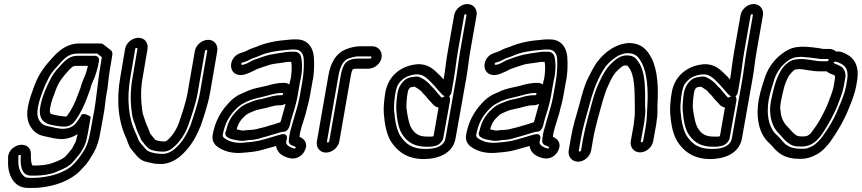

<svg xmlns="http://www.w3.org/2000/svg" viewBox="-20 -749 4264 950"><path d="M449 -473H362C325 -473 302 -449 285 -431C268 -412 248 -392 234 -366C213 -325 189 -276 179 -220C170 -169 191 -139 234 -131C250 -127 268 -125 284 -123C304 -121 330 -122 350 -149C375 -182 398 -228 414 -274C418 -287 427 -306 431 -325C440 -351 449 -363 458 -396L464 -418C466 -425 466 -428 467 -433L470 -448C472 -462 463 -473 449 -473ZM415 -423 409 -400C402 -374 395 -365 383 -331C383 -330 382 -328 382 -327C380 -316 373 -302 366 -282C352 -241 332 -202 310 -173C308 -172 304 -172 298 -173C282 -174 267 -177 253 -180C227 -186 223 -185 229 -220C234 -249 244 -271 255 -301C270 -343 287 -364 320 -401C336 -418 342 -423 354 -423ZM441 -174 427 -97C421 -63 412 -33 401 -13C379 24 359 51 332 75C296 102 252 119 196 127C183 129 173 130 170 130C163 130 157 131 150 131H131C106 131 104 129 91 115C76 96 69 73 71 38V36V22C71 19 71 19 76 18C82 17 83 19 83 21L82 36C82 66 84 120 133 120H152C190 120 230 114 257 102L275 94C296 86 324 73 341 52C350 40 365 26 378 7C385 -3 395 -20 402 -38C408 -52 413 -81 416 -97L429 -171C429 -171 390 -198 381 -177C376 -166 365 -152 357 -141C341 -121 318 -110 281 -112L256 -116C222 -124 199 -126 187 -138C168 -156 160 -176 168 -220C174 -252 185 -281 197 -312C205 -333 214 -348 224 -370C234 -389 257 -414 277 -436C304 -467 326 -484 364 -484H461L484 -466L478 -430C463 -347 457 -250 441 -174ZM161 70H142H141C136 63 133 50 133 28V13C133 -24 103 -36 77 -32C52 -28 19 -4 20 32V45C18 86 27 123 50 151C69 172 90 181 122 181H141C160 181 173 180 195 177C258 168 313 148 359 112C373 102 384 87 393 78C415 57 430 29 444 5C462 -26 471 -60 477 -97L491 -174C502 -230 499 -243 510 -303L511 -305C515 -344 521 -393 528 -430L536 -479C537 -486 535 -495 529 -500L492 -529C488 -532 482 -534 474 -534H373C313 -534 273 -500 242 -466C204 -425 173 -387 149 -322C138 -292 125 -258 118 -220C108 -165 121 -127 149 -100C174 -75 209 -74 237 -67C237 -67 238 -66 239 -66L266 -62C301 -57 338 -68 364 -86C362 -75 357 -58 355 -49C351 -41 343 -27 336 -13C328 -2 317 9 305 24C295 33 282 41 264 48L244 56C232 61 200 69 177 69C172 69 168 70 161 70Z M649 -507C649 -509 653 -512 656 -512C659 -512 660 -509 660 -507L636 -366C624 -301 625 -242 632 -194C635 -159 647 -140 653 -118C657 -103 666 -86 673 -71C675 -64 678 -57 682 -52L699 -31C709 -19 717 -11 730 -7L745 -3C753 -1 765 1 777 1C809 4 828 -11 837 -19C870 -47 897 -87 913 -133C927 -174 949 -236 958 -289L994 -496C995 -499 998 -502 1001 -502C1004 -502 1006 -499 1005 -496L969 -288C960 -238 937 -172 923 -130C901 -76 877 -40 843 -11C824 4 804 14 777 12H775C763 12 752 10 742 8L726 4C708 -2 705 -6 690 -24L672 -45C664 -56 661 -71 652 -89C616 -162 606 -259 625 -366ZM599 -507 575 -366C554 -247 567 -143 606 -62C612 -47 617 -26 630 -10L648 12C663 30 678 46 705 52L723 56C734 59 748 62 765 62C808 66 845 46 871 25C916 -14 946 -60 970 -120L971 -121C986 -164 1009 -231 1019 -288L1055 -496C1060 -526 1041 -552 1010 -552C979 -552 949 -526 944 -496L908 -289C900 -243 879 -181 865 -141C852 -105 832 -76 809 -56C807 -54 801 -50 798 -49H788C782 -49 774 -51 765 -52L753 -55C747 -58 749 -56 740 -67L724 -87C723 -88 722 -91 721 -94C716 -108 709 -124 702 -140C694 -167 685 -183 683 -208C677 -255 675 -306 686 -366L710 -507C715 -538 695 -562 665 -562C635 -562 604 -538 599 -507Z M1393 -235C1385 -206 1379 -185 1371 -155L1367 -144C1356 -141 1345 -137 1336 -134C1323 -130 1306 -126 1288 -120L1272 -116C1259 -113 1237 -106 1218 -106C1201 -106 1183 -102 1178 -103C1168 -106 1160 -106 1151 -109C1159 -141 1174 -160 1197 -180C1204 -186 1224 -195 1242 -202C1249 -205 1258 -206 1274 -210C1308 -216 1334 -228 1360 -228H1366C1375 -228 1385 -231 1393 -235ZM1412 -331C1405 -336 1396 -339 1386 -339H1380C1355 -339 1324 -332 1305 -326C1272 -317 1231 -313 1192 -293L1171 -284C1146 -273 1122 -253 1105 -232C1071 -195 1043 -145 1032 -80C1028 -56 1039 -35 1056 -23C1084 -2 1128 12 1180 7C1214 4 1248 2 1283 -9L1318 -19C1327 -21 1337 -24 1346 -27C1352 11 1383 27 1415 34C1447 41 1478 21 1489 -6C1494 -17 1496 -27 1494 -37C1490 -58 1473 -67 1462 -72C1463 -81 1464 -93 1467 -101L1472 -121L1479 -143C1486 -167 1492 -181 1498 -209C1503 -229 1509 -248 1513 -272L1526 -345C1534 -378 1536 -429 1533 -465C1531 -507 1507 -554 1448 -554H1430C1422 -554 1414 -553 1404 -552C1352 -548 1298 -539 1250 -518C1236 -513 1218 -508 1201 -498C1197 -496 1185 -491 1175 -488C1119 -473 1109 -408 1142 -386C1170 -367 1204 -385 1218 -391C1238 -399 1243 -404 1251 -407C1275 -415 1295 -423 1320 -430C1337 -434 1358 -436 1379 -439L1397 -442C1402 -442 1409 -443 1412 -443H1421C1425 -420 1424 -380 1416 -350C1416 -350 1415 -349 1415 -348ZM1410 -65 1409 -55C1406 -39 1420 -29 1432 -27C1440 -24 1443 -21 1444 -20C1443 -17 1440 -13 1436 -14C1413 -20 1393 -33 1396 -47L1399 -60C1400 -64 1405 -92 1372 -84C1346 -78 1332 -72 1313 -67L1277 -57C1250 -49 1219 -46 1184 -43C1146 -39 1110 -50 1091 -65C1082 -71 1082 -76 1082 -81C1092 -137 1113 -173 1141 -203C1154 -217 1170 -231 1185 -238L1207 -249C1234 -261 1267 -266 1311 -278C1326 -283 1356 -289 1371 -289H1377C1384 -289 1380 -278 1375 -278H1369C1328 -278 1298 -263 1273 -259C1262 -257 1249 -255 1231 -248C1214 -241 1189 -234 1168 -216C1141 -193 1115 -163 1103 -119C1100 -107 1098 -101 1098 -100C1081 -66 1133 -58 1159 -54C1180 -49 1200 -55 1210 -56C1233 -56 1258 -61 1277 -68L1292 -72C1293 -72 1295 -73 1296 -73C1316 -80 1342 -86 1363 -93L1373 -96C1374 -96 1377 -97 1378 -97C1398 -95 1409 -111 1414 -129L1419 -151C1430 -189 1444 -227 1452 -272L1465 -347C1476 -388 1477 -434 1470 -467C1467 -479 1458 -493 1437 -493H1421C1415 -493 1407 -493 1399 -492L1381 -489C1360 -486 1337 -483 1315 -478C1289 -472 1265 -463 1243 -455C1224 -449 1215 -441 1206 -437C1186 -428 1178 -427 1175 -429C1171 -431 1176 -439 1178 -439C1190 -442 1205 -447 1222 -457C1231 -462 1249 -466 1264 -473C1300 -490 1349 -498 1400 -502C1408 -503 1417 -504 1421 -504H1439C1467 -504 1482 -484 1483 -454C1484 -425 1483 -385 1476 -346L1463 -272C1456 -231 1441 -189 1430 -149L1424 -127L1418 -107C1414 -94 1412 -79 1410 -65Z M1609 -50C1608 -47 1605 -44 1602 -44C1599 -44 1597 -47 1598 -50L1655 -376C1664 -425 1681 -451 1705 -460C1716 -464 1740 -470 1752 -470H1813C1821 -470 1818 -459 1811 -459H1749C1732 -459 1710 -456 1693 -441C1680 -430 1673 -404 1672 -401C1669 -391 1668 -387 1666 -376ZM1659 -50 1716 -376C1719 -394 1720 -393 1725 -406C1730 -408 1737 -409 1740 -409H1802C1832 -409 1863 -433 1868 -464C1873 -495 1852 -520 1822 -520H1761C1738 -520 1711 -513 1694 -506C1638 -485 1614 -430 1605 -376L1548 -50C1543 -20 1562 6 1593 6C1624 6 1654 -20 1659 -50Z M2128 -26C2153 -30 2163 -45 2169 -54C2171 -57 2172 -61 2173 -65L2206 -247C2206 -247 2216 -293 2171 -268C2165 -265 2166 -265 2163 -268L2154 -278C2148 -285 2142 -292 2139 -296L2127 -310L2114 -323C2098 -342 2082 -356 2055 -368C2052 -369 2049 -370 2046 -370H2039C2033 -370 2026 -369 2022 -368C1976 -365 1953 -322 1947 -290C1943 -265 1939 -225 1941 -203C1944 -165 1950 -108 1976 -76C1999 -45 2032 -23 2089 -23H2108C2115 -23 2123 -25 2128 -26ZM2030 -320H2032C2041 -315 2051 -308 2062 -300C2065 -296 2070 -290 2074 -286C2078 -282 2083 -278 2086 -274L2097 -260C2101 -255 2107 -250 2114 -242L2123 -232C2129 -225 2138 -219 2150 -217L2125 -75C2123 -75 2120 -74 2115 -73H2098C2053 -73 2036 -86 2019 -110C2004 -130 1996 -175 1991 -216C1990 -230 1993 -270 1997 -290C2001 -313 2011 -318 2017 -318C2021 -318 2025 -320 2030 -320ZM2257 -497C2249 -451 2244 -403 2237 -362L2184 -64C2178 -30 2144 -12 2087 -12C2023 -12 1993 -33 1967 -68C1944 -95 1934 -151 1930 -201C1928 -237 1935 -304 1949 -330C1968 -359 1995 -377 2038 -381C2070 -383 2087 -367 2108 -347C2119 -337 2127 -327 2136 -317L2148 -303C2153 -297 2163 -286 2170 -279C2170 -279 2206 -249 2215 -298L2226 -362C2234 -408 2238 -453 2246 -497L2277 -673C2278 -676 2280 -679 2283 -679C2286 -679 2289 -676 2288 -673ZM2307 -497 2338 -673C2343 -703 2323 -729 2292 -729C2261 -729 2232 -703 2227 -673L2196 -497C2187 -448 2183 -401 2175 -356C2167 -365 2157 -376 2147 -385C2127 -404 2098 -435 2043 -431C1967 -424 1902 -377 1887 -293C1881 -260 1877 -218 1879 -189C1883 -136 1892 -75 1925 -34C1956 6 2000 38 2078 38C2138 38 2220 16 2234 -64L2287 -362C2295 -406 2299 -454 2307 -497Z M2647 -235C2639 -206 2633 -185 2625 -155L2621 -144C2610 -141 2599 -137 2590 -134C2577 -130 2560 -126 2542 -120L2526 -116C2513 -113 2491 -106 2472 -106C2455 -106 2437 -102 2432 -103C2422 -106 2414 -106 2405 -109C2413 -141 2428 -160 2451 -180C2458 -186 2478 -195 2496 -202C2503 -205 2512 -206 2528 -210C2562 -216 2588 -228 2614 -228H2620C2629 -228 2639 -231 2647 -235ZM2666 -331C2659 -336 2650 -339 2640 -339H2634C2609 -339 2578 -332 2559 -326C2526 -317 2485 -313 2446 -293L2425 -284C2400 -273 2376 -253 2359 -232C2325 -195 2297 -145 2286 -80C2282 -56 2293 -35 2310 -23C2338 -2 2382 12 2434 7C2468 4 2502 2 2537 -9L2572 -19C2581 -21 2591 -24 2600 -27C2606 11 2637 27 2669 34C2701 41 2732 21 2743 -6C2748 -17 2750 -27 2748 -37C2744 -58 2727 -67 2716 -72C2717 -81 2718 -93 2721 -101L2726 -121L2733 -143C2740 -167 2746 -181 2752 -209C2757 -229 2763 -248 2767 -272L2780 -345C2788 -378 2790 -429 2787 -465C2785 -507 2761 -554 2702 -554H2684C2676 -554 2668 -553 2658 -552C2606 -548 2552 -539 2504 -518C2490 -513 2472 -508 2455 -498C2451 -496 2439 -491 2429 -488C2373 -473 2363 -408 2396 -386C2424 -367 2458 -385 2472 -391C2492 -399 2497 -404 2505 -407C2529 -415 2549 -423 2574 -430C2591 -434 2612 -436 2633 -439L2651 -442C2656 -442 2663 -443 2666 -443H2675C2679 -420 2678 -380 2670 -350C2670 -350 2669 -349 2669 -348ZM2664 -65 2663 -55C2660 -39 2674 -29 2686 -27C2694 -24 2697 -21 2698 -20C2697 -17 2694 -13 2690 -14C2667 -20 2647 -33 2650 -47L2653 -60C2654 -64 2659 -92 2626 -84C2600 -78 2586 -72 2567 -67L2531 -57C2504 -49 2473 -46 2438 -43C2400 -39 2364 -50 2345 -65C2336 -71 2336 -76 2336 -81C2346 -137 2367 -173 2395 -203C2408 -217 2424 -231 2439 -238L2461 -249C2488 -261 2521 -266 2565 -278C2580 -283 2610 -289 2625 -289H2631C2638 -289 2634 -278 2629 -278H2623C2582 -278 2552 -263 2527 -259C2516 -257 2503 -255 2485 -248C2468 -241 2443 -234 2422 -216C2395 -193 2369 -163 2357 -119C2354 -107 2352 -101 2352 -100C2335 -66 2387 -58 2413 -54C2434 -49 2454 -55 2464 -56C2487 -56 2512 -61 2531 -68L2546 -72C2547 -72 2549 -73 2550 -73C2570 -80 2596 -86 2617 -93L2627 -96C2628 -96 2631 -97 2632 -97C2652 -95 2663 -111 2668 -129L2673 -151C2684 -189 2698 -227 2706 -272L2719 -347C2730 -388 2731 -434 2724 -467C2721 -479 2712 -493 2691 -493H2675C2669 -493 2661 -493 2653 -492L2635 -489C2614 -486 2591 -483 2569 -478C2543 -472 2519 -463 2497 -455C2478 -449 2469 -441 2460 -437C2440 -428 2432 -427 2429 -429C2425 -431 2430 -439 2432 -439C2444 -442 2459 -447 2476 -457C2485 -462 2503 -466 2518 -473C2554 -490 2603 -498 2654 -502C2662 -503 2671 -504 2675 -504H2693C2721 -504 2736 -484 2737 -454C2738 -425 2737 -385 2730 -346L2717 -272C2710 -231 2695 -189 2684 -149L2678 -127L2672 -107C2668 -94 2666 -79 2664 -65Z M3175 -123 3162 -51C3161 -48 3158 -45 3155 -45C3152 -45 3150 -48 3151 -51L3164 -123C3167 -137 3170 -159 3171 -173C3175 -196 3172 -209 3172 -224C3171 -304 3178 -396 3132 -452C3120 -469 3102 -475 3081 -475C3047 -475 3022 -451 3009 -439C2980 -412 2962 -380 2946 -344C2919 -291 2903 -216 2887 -159C2880 -131 2870 -91 2865 -63L2855 -5C2854 -2 2851 1 2848 1C2845 1 2843 -2 2844 -5L2854 -63C2864 -119 2879 -168 2895 -225C2915 -303 2941 -371 2978 -422C2996 -444 3026 -468 3047 -477C3061 -482 3071 -485 3083 -486C3127 -486 3140 -466 3157 -435C3182 -385 3188 -305 3183 -224C3181 -187 3181 -157 3175 -123ZM3114 -123 3101 -51C3096 -21 3116 5 3147 5C3178 5 3207 -21 3212 -51L3225 -123C3227 -132 3228 -140 3229 -151C3235 -184 3232 -205 3233 -230C3238 -314 3235 -401 3203 -463C3184 -498 3157 -536 3091 -536H3089C3024 -531 2974 -491 2940 -449C2920 -425 2905 -392 2890 -363C2870 -324 2859 -278 2846 -229C2830 -174 2814 -122 2804 -63L2794 -5C2789 25 2809 51 2840 51C2871 51 2900 25 2905 -5L2915 -63C2919 -88 2929 -127 2936 -155C2952 -212 2970 -288 2991 -329C2991 -329 2992 -330 2992 -331C3007 -366 3019 -386 3040 -405C3056 -419 3063 -425 3072 -425C3087 -425 3085 -423 3090 -417C3122 -378 3120 -299 3121 -215C3120 -195 3122 -183 3120 -172C3118 -160 3117 -137 3114 -123Z M3545 -26C3570 -30 3580 -45 3586 -54C3588 -57 3589 -61 3590 -65L3623 -247C3623 -247 3633 -293 3588 -268C3582 -265 3583 -265 3580 -268L3571 -278C3565 -285 3559 -292 3556 -296L3544 -310L3531 -323C3515 -342 3499 -356 3472 -368C3469 -369 3466 -370 3463 -370H3456C3450 -370 3443 -369 3439 -368C3393 -365 3370 -322 3364 -290C3360 -265 3356 -225 3358 -203C3361 -165 3367 -108 3393 -76C3416 -45 3449 -23 3506 -23H3525C3532 -23 3540 -25 3545 -26ZM3447 -320H3449C3458 -315 3468 -308 3479 -300C3482 -296 3487 -290 3491 -286C3495 -282 3500 -278 3503 -274L3514 -260C3518 -255 3524 -250 3531 -242L3540 -232C3546 -225 3555 -219 3567 -217L3542 -75C3540 -75 3537 -74 3532 -73H3515C3470 -73 3453 -86 3436 -110C3421 -130 3413 -175 3408 -216C3407 -230 3410 -270 3414 -290C3418 -313 3428 -318 3434 -318C3438 -318 3442 -320 3447 -320ZM3674 -497C3666 -451 3661 -403 3654 -362L3601 -64C3595 -30 3561 -12 3504 -12C3440 -12 3410 -33 3384 -68C3361 -95 3351 -151 3347 -201C3345 -237 3352 -304 3366 -330C3385 -359 3412 -377 3455 -381C3487 -383 3504 -367 3525 -347C3536 -337 3544 -327 3553 -317L3565 -303C3570 -297 3580 -286 3587 -279C3587 -279 3623 -249 3632 -298L3643 -362C3651 -408 3655 -453 3663 -497L3694 -673C3695 -676 3697 -679 3700 -679C3703 -679 3706 -676 3705 -673ZM3724 -497 3755 -673C3760 -703 3740 -729 3709 -729C3678 -729 3649 -703 3644 -673L3613 -497C3604 -448 3600 -401 3592 -356C3584 -365 3574 -376 3564 -385C3544 -404 3515 -435 3460 -431C3384 -424 3319 -377 3304 -293C3298 -260 3294 -218 3296 -189C3300 -136 3309 -75 3342 -34C3373 6 3417 38 3495 38C3555 38 3637 16 3651 -64L3704 -362C3712 -406 3716 -454 3724 -497Z M4043 -446C4015 -446 3980 -457 3942 -457C3935 -457 3925 -456 3920 -455C3877 -452 3849 -410 3841 -395C3826 -369 3815 -337 3807 -304C3800 -273 3787 -228 3791 -193C3793 -150 3808 -114 3833 -89C3849 -74 3863 -50 3892 -34C3893 -34 3893 -33 3893 -33L3903 -29C3915 -24 3927 -24 3947 -24C4014 -24 4046 -83 4063 -110C4084 -143 4105 -183 4121 -220C4121 -221 4122 -221 4122 -222C4133 -253 4148 -284 4156 -328L4163 -368C4167 -392 4152 -414 4141 -420C4118 -433 4108 -434 4107 -436C4103 -448 4089 -455 4074 -447L4073 -446ZM3933 -407C3961 -407 3996 -396 4034 -396H4064H4070C4082 -385 4099 -381 4108 -377C4111 -373 4112 -371 4112 -366L4106 -328C4100 -293 4087 -267 4074 -231C4059 -197 4042 -163 4022 -132C3994 -94 3988 -74 3956 -74C3940 -74 3937 -74 3927 -76C3905 -86 3895 -104 3872 -127C3856 -144 3843 -171 3842 -204C3842 -205 3841 -205 3841 -206C3838 -228 3848 -268 3856 -302C3862 -330 3872 -354 3884 -375C3898 -393 3911 -405 3914 -405C3920 -405 3927 -407 3933 -407ZM3964 -466C3980 -466 4008 -461 4027 -459C4036 -457 4039 -457 4045 -457H4075C4079 -457 4078 -458 4079 -454C4083 -443 4098 -439 4109 -443C4116 -446 4124 -442 4139 -435C4166 -422 4180 -400 4171 -350L4167 -327C4160 -288 4146 -255 4131 -220C4110 -165 4081 -117 4049 -73C4036 -55 4014 -33 3999 -26C3978 -16 3972 -12 3945 -13C3886 -13 3867 -31 3841 -63L3840 -64L3825 -80L3823 -81C3791 -109 3774 -162 3780 -228C3783 -266 3795 -306 3807 -341V-343C3820 -390 3845 -423 3875 -446C3889 -457 3905 -464 3920 -466L3943 -468C3954 -468 3956 -466 3964 -466ZM4117 -494C4110 -501 4096 -507 4083 -507H4053C4025 -512 3986 -518 3950 -518H3948L3923 -516C3893 -512 3869 -498 3849 -483C3807 -452 3775 -406 3759 -348C3747 -313 3734 -268 3730 -224C3723 -148 3741 -82 3785 -42L3800 -27C3828 7 3861 37 3935 37C3970 38 3994 29 4015 18C4045 4 4071 -24 4089 -49C4120 -93 4155 -150 4178 -208C4192 -242 4209 -282 4217 -327L4221 -350C4232 -414 4212 -459 4168 -481C4158 -486 4143 -496 4117 -494Z"/></svg>

Font: Blanket
Style: OutlineObl
Weight: 400
Foundry: Cannot Into Space Fonts
Version: Version 0.9